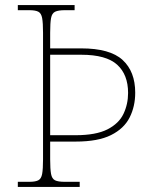

<svg xmlns="http://www.w3.org/2000/svg" viewBox="-20 -734 602 754"><path d="M50 0V-20H95Q119 -20 130.5 -26Q142 -32 145.5 -51Q149 -70 149 -108V-605Q149 -644 145.5 -663Q142 -682 130.5 -688Q119 -694 95 -694H50V-714H273V-694H235Q209 -694 196.5 -688Q184 -682 180.5 -663Q177 -644 177 -605V-544H299Q412 -544 461.5 -498.5Q511 -453 511 -370Q511 -316 489 -272.5Q467 -229 416 -203.5Q365 -178 277 -178H177V-108Q177 -70 180.5 -51Q184 -32 196 -26Q208 -20 234 -20H293V0ZM276 -203Q357 -203 402 -226Q447 -249 465 -287Q483 -325 483 -369Q483 -441 440 -480Q397 -519 299 -519H177V-203Z"/></svg>

Font: Noto Rashi Hebrew Thin
Style: Regular
Weight: 250
Version: Version 1.006